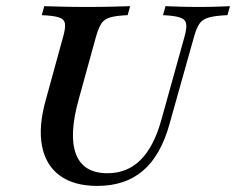

<svg xmlns="http://www.w3.org/2000/svg" viewBox="-20 -591 765 622"><path d="M295.2 11.3Q219.4 11.3 173.8 -22.2Q128.2 -55.6 116.1 -118.1Q104 -180.6 128.2 -266.9L184.7 -472.6Q192.7 -500.8 190.3 -514.9Q187.9 -529 170.6 -534.7Q153.2 -540.3 115.3 -541.9L123.4 -571Q145.2 -570.2 180.6 -569.4Q216.1 -568.5 262.9 -568.5Q305.6 -568.5 341.1 -569.4Q376.6 -570.2 401.6 -571L393.5 -541.9Q356.5 -540.3 337.1 -534.7Q317.7 -529 308.5 -514.9Q299.2 -500.8 291.1 -472.6L235.5 -271Q202.4 -153.2 226.2 -91.5Q250 -29.8 328.2 -29.8Q391.9 -29.8 435.1 -72.6Q478.2 -115.3 502.4 -201.6L577.4 -471Q585.5 -499.2 583.1 -513.7Q580.6 -528.2 562.9 -534.3Q545.2 -540.3 508.1 -541.9L516.1 -571Q536.3 -570.2 562.9 -569.4Q589.5 -568.5 624.2 -568.5Q656.5 -568.5 682.7 -569.4Q708.9 -570.2 725 -571L716.9 -541.9Q677.4 -540.3 656.5 -534.3Q635.5 -528.2 625.8 -513.7Q616.1 -499.2 608.1 -470.2L529 -188.7Q500.8 -87.1 443.1 -37.9Q385.5 11.3 295.2 11.3Z"/></svg>

Font: Playfair 5pt SemiExpanded Light SemiBold
Style: Italic
Weight: 600
Italic angle: -15.6°
Version: Version 2.001;gftools[0.9.30]